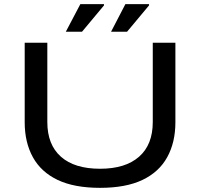

<svg xmlns="http://www.w3.org/2000/svg" viewBox="-20 -893 964 925"><path d="M462 12Q338 12 258 -26Q178 -64 138.5 -135.5Q99 -207 99 -304V-687H208V-305Q208 -196 273.5 -138Q339 -80 462 -80Q584 -80 650 -138Q716 -196 716 -305V-687H825V-304Q825 -207 785.5 -135.5Q746 -64 666 -26Q586 12 462 12ZM515 -740 584 -873H698V-867L592 -740ZM297 -740 367 -873H481V-867L375 -740Z"/></svg>

Font: Archivo Expanded
Style: Regular
Weight: 400
Width: 7
Designer: Hector Gatti
Foundry: Omnibus-Type
Version: Version 2.001